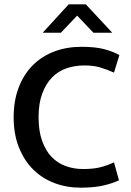

<svg xmlns="http://www.w3.org/2000/svg" viewBox="-20 -856 603 886"><path d="M363 -76Q412 -76 444.5 -84.5Q477 -93 506 -107L529 -24Q497 -9 455 0.5Q413 10 352 10Q287 10 230.5 -11.5Q174 -33 132.5 -74.5Q91 -116 67 -176.5Q43 -237 43 -315Q43 -391 66 -451.5Q89 -512 130.5 -554Q172 -596 229.5 -618Q287 -640 356 -640Q419 -640 459.5 -629.5Q500 -619 531 -602L506 -521Q472 -536 441.5 -545Q411 -554 369 -554Q326 -554 287.5 -541Q249 -528 220.5 -499Q192 -470 175 -424.5Q158 -379 158 -315Q158 -251 174.5 -205.5Q191 -160 218.5 -131.5Q246 -103 283.5 -89.5Q321 -76 363 -76ZM297 -836H376L498 -705H411L336 -784L261 -705H177Z"/></svg>

Font: Mukta Mahee Medium
Style: Regular
Weight: 500
Designer: Shuchita Grover, Noopur Datye, Girish Dalvi, Yashodeep Gholap
Foundry: Ek Type
Version: Version 2.538;PS 1.000;hotconv 16.6.51;makeotf.lib2.5.65220;